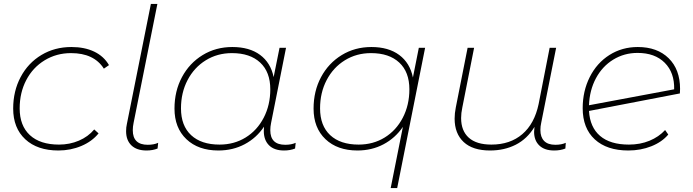

<svg xmlns="http://www.w3.org/2000/svg" viewBox="-20 -762 3523 976"><path d="M47 -210Q47 -299 85 -370.5Q123 -442 190.5 -482.5Q258 -523 343 -523Q410 -523 459 -499.5Q508 -476 534 -431L508 -413Q458 -492 341 -492Q267 -492 207 -455.5Q147 -419 113.5 -355Q80 -291 80 -211Q80 -123 132 -75Q184 -27 280 -27Q334 -27 381 -47Q428 -67 459 -104L481 -84Q448 -43 393.5 -20Q339 3 277 3Q170 3 108.5 -54Q47 -111 47 -210Z M621 -95Q621 -115 625 -132L747 -742H780L659 -137Q655 -118 655 -100Q655 -26 731 -26Q762 -26 784 -36L781 -7Q756 3 725 3Q675 3 648 -23Q621 -49 621 -95Z M1483 -36 1480 -7Q1455 3 1424 3Q1374 3 1347.5 -23.5Q1321 -50 1321 -96Q1321 -111 1322 -118Q1284 -61 1224 -29Q1164 3 1090 3Q988 3 927.5 -54.5Q867 -112 867 -210Q867 -299 905 -370Q943 -441 1010 -482Q1077 -523 1161 -523Q1248 -523 1302 -483Q1356 -443 1371 -370L1401 -519H1434L1358 -137Q1354 -118 1354 -100Q1354 -26 1430 -26Q1461 -26 1483 -36ZM1354 -308Q1354 -396 1302.5 -444Q1251 -492 1159 -492Q1085 -492 1026 -455.5Q967 -419 933.5 -355Q900 -291 900 -211Q900 -123 951.5 -75Q1003 -27 1096 -27Q1170 -27 1228.5 -63Q1287 -99 1320.5 -163.5Q1354 -228 1354 -308Z M2141 -519 1999 194H1966L2028 -117Q1989 -60 1929.5 -28.5Q1870 3 1797 3Q1695 3 1634.5 -54.5Q1574 -112 1574 -210Q1574 -299 1612 -370Q1650 -441 1717 -482Q1784 -523 1868 -523Q1955 -523 2009.5 -482.5Q2064 -442 2079 -368L2109 -519ZM2061 -308Q2061 -396 2009.5 -444Q1958 -492 1866 -492Q1792 -492 1733 -455.5Q1674 -419 1640.5 -355Q1607 -291 1607 -211Q1607 -123 1658.5 -75Q1710 -27 1803 -27Q1877 -27 1935.5 -63Q1994 -99 2027.5 -163.5Q2061 -228 2061 -308Z M2856 -36 2854 -7Q2829 3 2797 3Q2748 3 2721.5 -22.5Q2695 -48 2695 -92Q2695 -99 2697 -117Q2660 -56 2602 -26.5Q2544 3 2471 3Q2383 3 2337 -40Q2291 -83 2291 -159Q2291 -186 2297 -216L2357 -519H2390L2330 -215Q2324 -187 2324 -162Q2324 -97 2363 -62Q2402 -27 2478 -27Q2573 -27 2635 -80Q2697 -133 2718 -233L2774 -519H2807L2731 -137Q2727 -120 2727 -101Q2727 -65 2746 -45.5Q2765 -26 2803 -26Q2834 -26 2856 -36Z M3437 -310Q3437 -295 3436 -287L2974 -198Q2979 -115 3030.5 -71Q3082 -27 3177 -27Q3234 -27 3281.5 -46.5Q3329 -66 3361 -101L3377 -78Q3345 -40 3291 -18.5Q3237 3 3174 3Q3065 3 3003.5 -53.5Q2942 -110 2942 -212Q2942 -299 2978 -370.5Q3014 -442 3078 -482.5Q3142 -523 3222 -523Q3321 -523 3379 -466Q3437 -409 3437 -310ZM2974 -227 3407 -308Q3409 -393 3359 -443Q3309 -493 3221 -493Q3153 -493 3097.5 -459Q3042 -425 3009.5 -364.5Q2977 -304 2974 -227Z"/></svg>

Font: Montserrat Alternates ExLight
Style: Italic
Weight: 275
Italic angle: -11.3°
Designer: Julieta Ulanovsky
Foundry: Julieta Ulanovsky
Version: Version 7.200